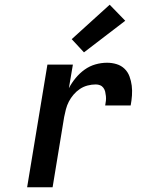

<svg xmlns="http://www.w3.org/2000/svg" viewBox="-20 -794 640 814"><path d="M95 0 181 -520H289L272 -420Q284 -443 301 -463.5Q318 -484 339 -499Q360 -514 384.5 -521Q409 -528 434 -528Q455 -528 474.5 -522Q494 -516 508 -502.5Q522 -489 529 -470Q536 -451 538.5 -431Q541 -411 539.5 -389.5Q538 -368 534 -347H426Q428 -357 429 -367Q430 -377 429 -386.5Q428 -396 426 -405Q424 -414 418.5 -421.5Q413 -429 404.5 -432.5Q396 -436 386 -436Q369 -436 351.5 -431.5Q334 -427 319 -417Q304 -407 292 -393Q280 -379 272 -363.5Q264 -348 259.5 -331Q255 -314 252 -298L203 0ZM336 -572 284 -628 445 -774 511 -706Z"/></svg>

Font: Iosevka Semibold Extended
Style: Italic
Weight: 600
Width: 7
Italic angle: -9°
Monospace: yes
Designer: Belleve Invis
Foundry: Belleve Invis
Version: Version 32.5.0; ttfautohint (v1.8.4)